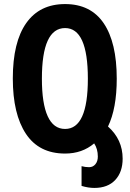

<svg xmlns="http://www.w3.org/2000/svg" viewBox="-20 -745 637 944"><path d="M381 169V72Q399 77 418 77Q437 77 449 62.5Q461 48 461 25Q461 -13 443 -40Q384 10 300 10Q172 10 107.5 -87Q43 -184 43 -359Q43 -538 109 -631.5Q175 -725 300 -725Q426 -725 490 -630.5Q554 -536 554 -358Q554 -212 511 -123Q583 -59 583 35Q583 101 546.5 140Q510 179 444 179Q414 179 381 169ZM412 -358Q412 -607 300 -607Q186 -607 186 -358Q186 -236 214.5 -173.5Q243 -111 300 -111Q412 -111 412 -358Z"/></svg>

Font: Noto Sans Georgian Bold Cond
Style: Regular
Weight: 700
Width: 3
Designer: Monotype Design team
Foundry: Monotype Imaging Inc.
Version: Version 1.000